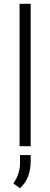

<svg xmlns="http://www.w3.org/2000/svg" viewBox="-20 -770 264 1011"><path d="M141.6 0H83V-750H141.6ZM85 221.2 50.3 195.8Q84 147.9 85.4 93.3V46.4H141.6V77.1Q141.6 170.4 85 221.2Z"/></svg>

Font: RobotoInd Light
Style: Regular
Weight: 300
Designer: Google
Version: Version 2.001151; 2014